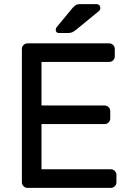

<svg xmlns="http://www.w3.org/2000/svg" viewBox="-20 -910 632 930"><path d="M181 -309H487Q498 -309 506 -317Q514 -325 514 -336V-372Q514 -383 506 -391Q498 -399 487 -399H181V-610H509Q520 -610 528 -618Q536 -626 536 -637V-673Q536 -684 528 -692Q520 -700 509 -700H113Q102 -700 94 -692Q86 -684 86 -673V-27Q86 -16 94 -8Q102 0 113 0H517Q528 0 536 -8Q544 -16 544 -27V-63Q544 -74 536 -82Q528 -90 517 -90H181ZM368 -890H447Q456 -890 461 -884.5Q466 -879 466 -870Q466 -863 461 -858L350 -767Q339 -758 330.5 -754Q322 -750 308 -750H266Q250 -750 250 -766Q250 -774 255 -779L331 -871Q342 -883 349 -886.5Q356 -890 368 -890Z"/></svg>

Font: Rubik
Style: Regular
Weight: 400
Designer: Hubert & Fischer
Foundry: Hubert & Fischer
Version: Version 1.100